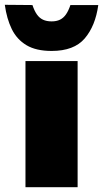

<svg xmlns="http://www.w3.org/2000/svg" viewBox="-61 -779 429 799"><path d="M45 0V-525H262V0ZM154 -567Q89 -567 49 -591Q9 -615 -12 -658Q-33 -701 -41 -759L74 -758Q82 -734 92.5 -719Q103 -704 118 -697Q133 -690 154 -690Q174 -690 188.5 -697Q203 -704 213.5 -719Q224 -734 232 -758H348Q336 -671 291.5 -619Q247 -567 154 -567Z"/></svg>

Font: REM Medium Black
Style: Regular
Weight: 900
Version: Version 1.005;gftools[0.9.28]